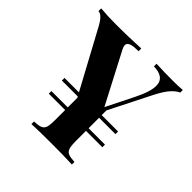

<svg xmlns="http://www.w3.org/2000/svg" viewBox="-179 -872 1037 1037"><g transform="rotate(45 339.0 -354.0)"><path d="M572.3 -705.6Q594.2 -705.6 613.8 -706.3Q633.3 -707 648.4 -708.5V-688.5Q627 -680.2 603.5 -653.8Q580.1 -627.4 552.7 -573.2L434.6 -338.9V-302.7H559.6V-282.7H434.6V-202.6H559.6V-182.6H434.6V-106Q434.6 -78.6 437.5 -62.3Q440.4 -45.9 448.5 -36.9Q456.5 -27.8 471.2 -24.4Q485.8 -21 509.3 -20V0Q496.1 -0.5 478 -1.2Q460 -2 439.7 -2.2Q419.4 -2.4 397.9 -2.7Q376.5 -2.9 355.5 -2.9Q332.5 -2.9 309.8 -2.7Q287.1 -2.4 266.8 -2.2Q246.6 -2 229.5 -1.2Q212.4 -0.5 200.2 0V-20Q224.1 -21 239 -24.4Q253.9 -27.8 262 -36.9Q270 -45.9 272.7 -62.3Q275.4 -78.6 275.4 -106V-182.6H150.4V-202.6H275.4V-275.9L272 -282.7H150.4V-302.7H260.7L83 -631.8Q73.7 -648.4 65.7 -659.2Q57.6 -669.9 50.3 -676.3Q43 -682.6 36.6 -685.1Q30.3 -687.5 24.9 -687.5V-708.5Q51.3 -706.1 79.8 -704.8Q108.4 -703.6 143.1 -703.6Q165 -703.6 189.2 -703.9Q213.4 -704.1 237.8 -704.8Q262.2 -705.6 285.9 -706.5Q309.6 -707.5 331.1 -708.5V-687.5Q315.9 -687.5 302.2 -686.5Q288.6 -685.5 278.1 -682.4Q267.6 -679.2 261.5 -673.3Q255.4 -667.5 255.4 -657.7Q255.4 -648.4 261.7 -635.7L414.1 -343.8L491.7 -499Q512.2 -540 521.7 -570.1Q531.2 -600.1 531.2 -622.1Q531.2 -639.6 525.4 -652.1Q519.5 -664.6 508.5 -672.4Q497.6 -680.2 482.2 -684.1Q466.8 -688 447.8 -688.5V-708.5Q481.9 -707 511.5 -706.3Q541 -705.6 572.3 -705.6Z"/></g></svg>

Font: SVN-Playfair Display
Style: Bold
Weight: 700
Designer: Claus Eggers Sørensen
Foundry: Claus Eggers Sørensen
Version: Version 1.004;PS 001.004;hotconv 1.0.70;makeotf.lib2.5.58329